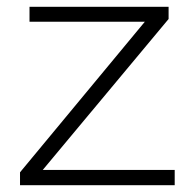

<svg xmlns="http://www.w3.org/2000/svg" viewBox="-20 -546 571 566"><path d="M39 0V-38L407 -482H67V-526H477V-490L106 -45H495V0Z"/></svg>

Font: Archivo SemiExpanded Thin
Style: Regular
Weight: 250
Width: 6
Designer: Hector Gatti
Foundry: Omnibus-Type
Version: Version 2.001